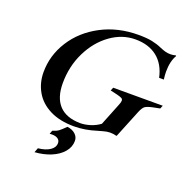

<svg xmlns="http://www.w3.org/2000/svg" viewBox="-159 -831 1197 1231"><g transform="rotate(20 439.5 -215.5)"><path d="M87 -251Q87 -365 150 -464.5Q213 -564 325.5 -623.5Q438 -683 579 -683Q635 -683 671.5 -675.5Q708 -668 739 -654Q763 -644 778 -640Q793 -636 812 -636Q830 -636 847 -641L851 -638Q824 -593 824 -522Q824 -501 828 -469H796Q777 -557 719 -603Q661 -649 570 -649Q480 -649 401 -592Q322 -535 274.5 -438Q227 -341 227 -226Q227 -127 275.5 -75.5Q324 -24 419 -23Q452 -23 488 -34.5Q524 -46 552 -67L612 -217Q621 -238 621 -249Q621 -260 612 -265Q603 -270 580 -276L532 -287L541 -309H879L870 -287L820 -277Q784 -269 771 -259Q758 -249 745 -218L668 -28L665 -26Q654 -29 644.5 -30.5Q635 -32 621 -32Q600 -32 573 -24Q546 -16 541 -15Q462 10 389 10Q291 10 223 -24.5Q155 -59 121 -118.5Q87 -178 87 -251ZM220 221Q270 216 300 196Q330 176 330 146Q330 128 315.5 117.5Q301 107 275 107Q264 107 259 108L268 84Q295 76 309.5 65Q324 54 351 27Q385 31 406 50Q427 69 427 96Q427 138 397.5 172.5Q368 207 318 227.5Q268 248 208 252Z"/></g></svg>

Font: Ibarra Real Nova SemiBold
Style: Italic
Weight: 600
Italic angle: -22°
Designer: Jose Maria Ribagorda & Octavio Pardo
Foundry: Octavio Pardo
Version: Version 1.014